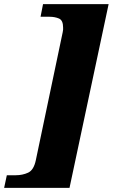

<svg xmlns="http://www.w3.org/2000/svg" viewBox="-78 -780 552 928"><path d="M-58 128 -45 67H-2Q31 67 58 54.5Q85 42 95 -5L225 -624Q227 -632 227 -636.5Q227 -641 227 -647Q227 -682 207 -690.5Q187 -699 161 -699H118L130 -760H447L258 128Z"/></svg>

Font: Noto Serif Tamil Black
Style: Italic
Weight: 900
Italic angle: -12°
Designer: Indian Type Foundry, Tom Grace, and the Monotype Design Team
Foundry: Monotype Imaging Inc.
Version: Version 2.003; ttfautohint (v1.8.4.7-5d5b)